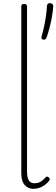

<svg xmlns="http://www.w3.org/2000/svg" viewBox="-20 -1171 355 1208"><path d="M191 17Q157 17 135.5 -7Q114 -31 114 -80V-1131Q114 -1139 118 -1142.5Q122 -1146 131 -1146Q141 -1146 145.5 -1142.5Q150 -1139 150 -1131V-93Q150 -57 160.5 -37.5Q171 -18 197 -18Q208 -18 219.5 -21Q231 -24 242 -32Q253 -40 265 -53Q270 -59 275.5 -60Q281 -61 286 -55Q291 -51 292.5 -46Q294 -41 290 -35Q279 -20 263 -8Q247 4 228.5 10.5Q210 17 191 17ZM250 -922Q242 -925 241 -931Q240 -937 243 -946Q250 -970 257 -1002.5Q264 -1035 269 -1069Q274 -1103 275 -1130Q275 -1138 279 -1144.5Q283 -1151 294 -1151Q305 -1151 310.5 -1144.5Q316 -1138 315 -1130Q313 -1101 306.5 -1064.5Q300 -1028 291 -993.5Q282 -959 273 -935Q270 -927 265 -923.5Q260 -920 250 -922Z"/></svg>

Font: Playwrite BR Thin
Style: Regular
Weight: 250
Version: Version 1.003